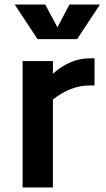

<svg xmlns="http://www.w3.org/2000/svg" viewBox="-20 -829 468 849"><path d="M45 0ZM398 -571V-451H375Q293 -451 214 -389V0H80V-559H214V-503Q291 -571 375 -571ZM422 -809 321 -656H146L45 -809H180L234 -708L287 -809Z"/></svg>

Font: Biryani
Style: Bold
Weight: 700
Designer: Dan Reynolds and Mathieu Reguer
Foundry: Dan Reynolds and Mathieu Reguer
Version: Version 1.004; ttfautohint (v1.1) -l 5 -r 5 -G 72 -x 0 -D la